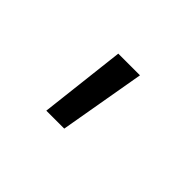

<svg xmlns="http://www.w3.org/2000/svg" viewBox="-62 -310 709 709"><g transform="rotate(45 293.0 44.5)"><path d="M201.2 212.9 240.2 -124H353.5L294.9 212.9Z"/></g></svg>

Font: CaskaydiaMono NF
Style: Regular
Weight: 400
Designer: Aaron Bell
Foundry: Saja Typeworks
Version: Version 2111.001; ttfautohint (v1.8.4);Nerd Fonts 3.1.1